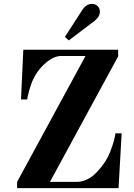

<svg xmlns="http://www.w3.org/2000/svg" viewBox="-20 -968 692 988"><path d="M68 0V-32L420 -680H294Q256 -680 211.5 -641Q167 -602 143 -542Q136 -523 130 -501.5Q124 -480 122 -469Q120 -458 120 -456H88L100 -712H588V-678L237 -32H374Q402 -32 428.5 -45Q455 -58 475.5 -79.5Q496 -101 511 -121.5Q526 -142 536 -162Q548 -187 558 -217Q568 -247 571 -264L574 -282H606L590 0ZM314 -778 403 -916Q424 -948 452 -948Q470 -948 482 -937Q494 -926 494 -908Q494 -882 466 -860L334 -760Z"/></svg>

Font: Old Standard TT
Style: Bold
Weight: 700
Designer: Alexey Kryukov <alexios@thessalonica.org.ru>
Version: Version 2.2